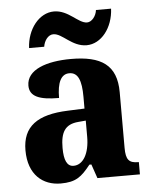

<svg xmlns="http://www.w3.org/2000/svg" viewBox="-55 -817 685 873"><g transform="rotate(-5 288.0 -381.0)"><path d="M359 -606C426 -606 480 -675 484 -762H415C412 -735 392 -709 370 -709C330 -709 290 -772 224 -772C156 -772 101 -702 97 -616H166C170 -643 188 -669 212 -669C253 -669 292 -606 359 -606ZM187 10C256 10 282 -11 324 -64H333L355 0H549V-56H546C504 -56 490 -72 490 -126V-380C490 -505 420 -550 282 -550C171 -550 79 -519 79 -446C79 -397 122 -378 213 -378C213 -448 231 -486 269 -486C309 -486 324 -448 324 -374V-320L248 -317C108 -312 40 -263 40 -154C40 -42 106 10 187 10ZM252 -65C222 -65 209 -95 209 -150C209 -221 229 -257 291 -262L325 -265V-191C325 -115 296 -65 252 -65Z"/></g></svg>

Font: Noto Serif Devanagari SemiCondensed ExtraBold
Style: Regular
Weight: 800
Width: 4
Designer: Universal Thirst, Indian Type Foundry and the Monotype Design Team
Foundry: Monotype Imaging Inc.
Version: Version 2.004